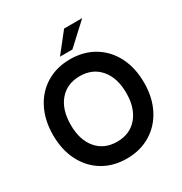

<svg xmlns="http://www.w3.org/2000/svg" viewBox="-207 -1054 1160 1222"><g transform="rotate(-30 373.5 -442.5)"><path d="M39 -348Q39 -456 81 -539Q123 -622 199 -667.5Q275 -713 373 -713Q472 -713 548 -667.5Q624 -622 666 -539.5Q708 -457 708 -348Q708 -240 665.5 -157.5Q623 -75 547 -29.5Q471 16 373 16Q274 16 198.5 -29.5Q123 -75 81 -157.5Q39 -240 39 -348ZM577 -348Q577 -459 522 -524Q467 -589 373 -589Q279 -589 224 -524.5Q169 -460 169 -348Q169 -237 224 -172.5Q279 -108 373 -108Q467 -108 522 -173Q577 -238 577 -348ZM439 -901H572L418 -759H327Z"/></g></svg>

Font: Hanken Grotesk
Style: Bold
Weight: 700
Designer: Alfredo Marco Pradil
Foundry: Hanken Design Co.
Version: Version 3.014